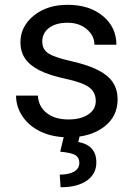

<svg xmlns="http://www.w3.org/2000/svg" viewBox="-20 -558 556 794"><path d="M376 -140.1Q376 -176.8 348.4 -197Q320.8 -217.3 252.2 -231.9Q183.6 -246.6 143.3 -267.1Q103 -287.6 83.7 -315.9Q64.5 -344.2 64.5 -383.3Q64.5 -448.2 119.4 -493.2Q174.3 -538.1 259.8 -538.1Q349.6 -538.1 405.5 -491.7Q461.4 -445.3 461.4 -373H370.6Q370.6 -410.2 339.1 -437Q307.6 -463.9 259.8 -463.9Q210.4 -463.9 182.6 -442.4Q154.8 -420.9 154.8 -386.2Q154.8 -353.5 180.7 -336.9Q206.5 -320.3 274.2 -305.2Q341.8 -290 383.8 -269Q425.8 -248 446 -218.5Q466.3 -189 466.3 -146.5Q466.3 -75.7 409.7 -33Q353 9.8 262.7 9.8Q199.2 9.8 150.4 -12.7Q101.6 -35.2 74 -75.4Q46.4 -115.7 46.4 -162.6H136.7Q139.2 -117.2 173.1 -90.6Q207 -64 262.7 -64Q314 -64 345 -84.7Q376 -105.5 376 -140.1ZM309.6 3.9 303.7 29.3Q378.4 42.5 378.4 113.8Q378.4 161.1 339.4 188.7Q300.3 216.3 230.5 216.3L227.1 164.1Q265.6 164.1 286.9 151.4Q308.1 138.7 308.1 115.7Q308.1 94.2 292.5 84Q276.9 73.7 229 69.3L244.6 3.9Z"/></svg>

Font: Roboto-ThirdPerson-AD3FC
Style: ThirdPerson-AD3FC
Weight: 400
Designer: Google
Version: Version 2.137; 2017